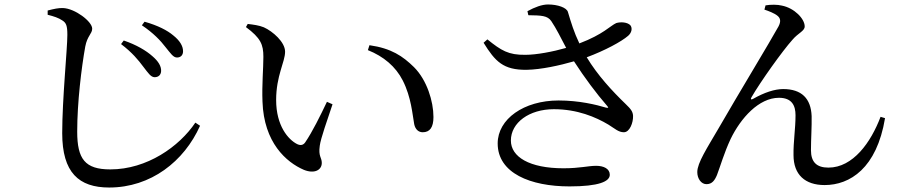

<svg xmlns="http://www.w3.org/2000/svg" viewBox="-20 -793 4040 858"><path d="M771 -536C788 -536 798 -547 798 -564C798 -588 783 -612 754 -635C728 -657 686 -679 626 -696L614 -680C665 -646 698 -611 720 -582C743 -554 754 -536 771 -536ZM671 -448C688 -448 699 -458 700 -475C701 -497 688 -519 661 -542C633 -567 589 -593 533 -612L521 -596C571 -558 598 -525 621 -494C642 -467 654 -448 671 -448ZM468 45C654 45 803 -72 874 -231L853 -245C781 -138 637 -36 473 -36C360 -36 325 -82 325 -205C325 -335 344 -490 361 -585C370 -633 392 -642 392 -665C392 -697 315 -755 262 -757C242 -758 220 -753 193 -746V-727C221 -720 242 -713 258 -702C276 -691 281 -678 281 -637C281 -575 258 -350 258 -198C258 -22 332 45 468 45Z M1338 -34C1385 -15 1418 -33 1418 -65C1418 -90 1402 -93 1409 -142C1413 -174 1443 -258 1466 -327L1441 -338C1411 -275 1376 -204 1344 -157C1335 -144 1323 -142 1308 -149C1268 -169 1214 -231 1214 -346C1214 -455 1254 -516 1254 -562C1254 -605 1199 -653 1159 -671C1137 -680 1112 -683 1087 -686L1079 -672C1145 -623 1157 -594 1157 -539C1157 -487 1150 -413 1153 -339C1159 -156 1259 -68 1338 -34ZM1869 -202C1901 -202 1917 -224 1917 -270C1917 -340 1888 -435 1830 -493C1780 -542 1729 -577 1631 -591L1624 -569C1694 -541 1748 -496 1780 -433C1818 -358 1823 -281 1831 -238C1836 -214 1851 -202 1869 -202Z M2333 -481C2398 -482 2483 -501 2545 -519C2592 -446 2646 -374 2693 -320C2701 -311 2699 -310 2688 -312C2645 -325 2568 -344 2476 -344C2321 -344 2204 -261 2204 -152C2204 -19 2351 40 2525 40C2656 40 2705 18 2705 -12C2705 -39 2678 -52 2644 -52C2608 -52 2572 -41 2498 -41C2346 -41 2263 -92 2263 -165C2263 -245 2345 -305 2455 -305C2560 -305 2642 -270 2699 -236C2728 -218 2744 -202 2768 -202C2794 -202 2810 -245 2809 -275C2808 -294 2800 -305 2776 -328C2716 -386 2650 -457 2602 -537C2683 -567 2757 -607 2787 -633C2803 -647 2807 -667 2797 -680C2784 -694 2754 -696 2734 -690C2707 -678 2677 -640 2569 -599C2545 -649 2532 -692 2518 -739C2513 -759 2472 -773 2429 -773C2402 -773 2370 -761 2337 -743L2341 -725C2398 -724 2427 -724 2444 -698C2465 -667 2487 -623 2510 -579C2451 -562 2377 -548 2328 -548C2252 -547 2220 -567 2158 -617L2141 -602C2193 -518 2229 -480 2333 -481Z M3665 34C3778 34 3898 -41 3935 -265L3915 -271C3872 -157 3792 -44 3682 -44C3629 -44 3604 -69 3604 -122C3604 -171 3608 -227 3607 -274C3604 -353 3562 -395 3480 -395C3442 -395 3396 -380 3345 -351C3337 -346 3333 -350 3338 -358C3379 -429 3477 -566 3521 -615C3547 -646 3576 -654 3576 -675C3576 -709 3530 -757 3474 -768C3455 -773 3423 -773 3401 -769L3396 -750C3414 -744 3441 -734 3455 -722C3467 -712 3471 -698 3459 -675C3424 -611 3273 -362 3192 -221C3139 -130 3096 -65 3096 -24C3096 6 3114 30 3137 30C3162 30 3174 13 3184 -11C3199 -50 3216 -110 3245 -172C3290 -265 3371 -356 3461 -356C3519 -356 3535 -321 3535 -278C3535 -218 3525 -159 3526 -100C3526 -12 3578 34 3665 34Z"/></svg>

Font: Source Han Serif SC Medium
Style: Regular
Weight: 500
Designer: Ryoko NISHIZUKA 西塚涼子 (kana & ideographs); Frank Grießhammer (Latin, Greek & Cyrillic); Wenlong ZHANG 张文龙 (bopomofo); San
Foundry: Adobe
Version: Version 2.003;hotconv 1.1.1;makeotfexe 2.6.0